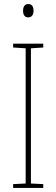

<svg xmlns="http://www.w3.org/2000/svg" viewBox="-20 -930 278 950"><path d="M120 -910C100 -910 94 -893 94 -877C94 -859 101 -844 119 -844C138 -844 146 -858 146 -877C146 -893 141 -910 120 -910ZM194 0V-19L133 -22V-691L194 -695V-714H45V-695L107 -691V-22L45 -19V0Z"/></svg>

Font: Noto Sans Malayalam Condensed Thin
Style: Regular
Weight: 100
Width: 3
Designer: Jelle Bosma - Monotype Design Team
Foundry: Monotype Imaging Inc.
Version: Version 2.104